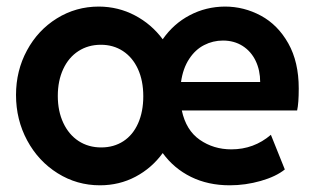

<svg xmlns="http://www.w3.org/2000/svg" viewBox="-20 -551 951 579"><path d="M28.3 -264.6Q28.3 -337.9 61.3 -398.9Q94.2 -460 151.6 -495.6Q209 -531.2 278.3 -531.2Q336.9 -530.8 386.7 -504.6Q436.5 -478.5 470.7 -432.6Q503.4 -479.5 552.2 -505.1Q601.1 -530.8 658.2 -531.2Q715.8 -531.2 766.8 -503.7Q817.9 -476.1 849.4 -420.2Q880.9 -364.3 880.9 -284.2Q880.9 -239.7 876 -217.8H528.3Q541 -158.2 582.5 -129.4Q624 -100.6 677.7 -100.6Q745.6 -100.6 796.9 -144.5L838.9 -40Q812.5 -18.6 766.4 -5.4Q720.2 7.8 672.9 7.8Q607.4 7.8 555.9 -17.6Q504.4 -43 470.7 -89.4Q437.5 -43.9 388.7 -18.1Q339.8 7.8 281.2 7.8Q211.9 7.8 153.8 -28.6Q95.7 -64.9 62 -127.4Q28.3 -189.9 28.3 -264.6ZM412.1 -260.7Q412.1 -307.6 396 -342.8Q379.9 -377.9 350.8 -397Q321.8 -416 284.2 -416Q246.1 -416 216.6 -397Q187 -377.9 170.7 -342.8Q154.3 -307.6 154.3 -261.7Q154.3 -215.8 170.9 -180.4Q187.5 -145 217 -125.7Q246.6 -106.4 285.2 -106.4Q323.2 -106.4 352.1 -125.2Q380.9 -144 396.5 -179.2Q412.1 -214.4 412.1 -260.7ZM764.6 -303.7Q764.6 -338.9 751 -367.4Q737.3 -396 711.7 -412.4Q686 -428.7 652.3 -428.7Q622.1 -428.7 595.5 -415Q568.8 -401.4 550.3 -373Q531.7 -344.7 525.9 -303.7Z"/></svg>

Font: Reddit Sans Chocolate
Style: Bold
Weight: 700
Designer: Stephen Hutchings
Foundry: Reddit
Version: Version 1.011